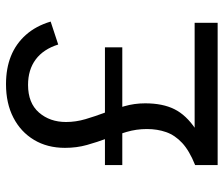

<svg xmlns="http://www.w3.org/2000/svg" viewBox="-74 -688 762 655"><g transform="rotate(-90 307.5 -361.0)"><path d="M194 -70.6 71.3 -76.8Q120.5 -96.5 146.9 -121.1Q173.3 -145.7 183.8 -175.7Q194.3 -205.7 194.3 -241.3Q194.3 -277.3 184.4 -310.8Q174.5 -344.3 162.2 -377.5Q149.9 -410.7 140 -445.7Q130.1 -480.8 130.1 -520.9Q130.1 -581.2 157.3 -626.4Q184.4 -671.6 233.1 -696.8Q281.7 -722 347.3 -722Q401.3 -722 443.3 -705.1Q485.4 -688.1 515.6 -654.1Q545.9 -620.1 560.9 -569.7L482.6 -543.9Q466.8 -594.4 431.8 -620.6Q396.7 -646.8 344.9 -646.8Q283 -646.8 250.6 -609.6Q218.3 -572.4 218.3 -517.3Q218.3 -483.7 228.1 -450.7Q237.9 -417.7 250.1 -385.1Q262.3 -352.6 272.1 -318.4Q282 -284.2 282 -247.4Q282 -187.4 261.9 -147.3Q241.9 -107.2 194.2 -75.3ZM71.3 0V-76.8L138.7 -78.5H556.7V0ZM71.3 -325.3V-384.5H473.1V-325.3Z"/></g></svg>

Font: TikTok Sans Light
Style: Regular
Weight: 300
Version: Version 4.000